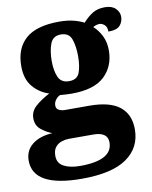

<svg xmlns="http://www.w3.org/2000/svg" viewBox="-97 -648 755 951"><g transform="rotate(-10 281.0 -172.5)"><path d="M238 236Q-7 236 -7 102Q-7 52 30 22Q67 -8 132 -12Q103 -23 77.5 -43.5Q52 -64 52 -101Q52 -135 79.5 -160Q107 -185 151 -208Q103 -223 70.5 -261.5Q38 -300 38 -365Q38 -454 92 -502Q146 -550 261 -550Q299 -550 329 -543Q359 -536 385 -523Q410 -551 435 -566Q460 -581 496 -581Q531 -581 549.5 -563Q568 -545 568 -521Q568 -496 552 -477.5Q536 -459 493 -459Q493 -483 480.5 -493.5Q468 -504 456 -504Q447 -504 438 -501Q429 -498 423 -494Q447 -473 463 -441Q479 -409 479 -368Q479 -288 426.5 -238Q374 -188 261 -188Q250 -188 231 -189Q212 -190 203 -191Q191 -187 180.5 -173.5Q170 -160 170 -144Q170 -128 183 -121Q196 -114 215 -114H335Q439 -114 488.5 -74.5Q538 -35 538 40Q538 132 464 184Q390 236 238 236ZM259 -251Q300 -251 312 -283.5Q324 -316 324 -365Q324 -416 311.5 -451Q299 -486 258 -486Q218 -486 204.5 -450Q191 -414 191 -364Q191 -316 205 -283.5Q219 -251 259 -251ZM240 172Q403 172 403 82Q403 30 330 30H207Q190 30 171.5 36Q153 42 140 57.5Q127 73 127 102Q127 139 158.5 155.5Q190 172 240 172Z"/></g></svg>

Font: Noto Serif Tamil ExtraBold
Style: Regular
Weight: 800
Designer: Indian Type Foundry, Tom Grace, and the Monotype Design Team
Foundry: Monotype Imaging Inc.
Version: Version 2.004; ttfautohint (v1.8.4.7-5d5b)